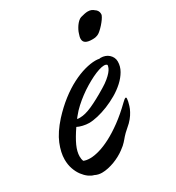

<svg xmlns="http://www.w3.org/2000/svg" viewBox="-206 -717 765 833"><g transform="rotate(-30 176.5 -300.5)"><path d="M314.9 -192.9Q313 -184.6 309.6 -173.3Q306.2 -162.1 299.3 -149.2Q292.5 -136.2 281.7 -122.8Q271 -109.4 254.9 -96.2Q244.6 -87.4 237.8 -80.8Q231 -74.2 226.3 -68.8Q221.7 -63.5 217.8 -58.8Q213.9 -54.2 209.2 -49.1Q204.6 -43.9 198 -38.1Q191.4 -32.2 181.2 -24.9Q169.4 -16.1 155 -8.3Q140.6 -0.5 125 5.4Q109.4 11.2 93.5 14.6Q77.6 18.1 63 18.1Q43.5 18.1 27.8 9.8Q16.1 7.3 2.4 -2.4Q-11.2 -12.2 -22.9 -27.8Q-34.7 -43.5 -42.2 -64.9Q-49.8 -86.4 -49.8 -112.8Q-49.8 -147 -33 -188.5Q-16.1 -230 25.9 -276.9Q59.6 -313.5 94.2 -340.3Q128.9 -367.2 162.4 -384.3Q195.8 -401.4 226.1 -409.7Q256.3 -418 280.8 -418Q286.1 -418 290.8 -417.5Q295.4 -417 299.8 -416Q301.8 -417 306.2 -417Q317.9 -417 328.1 -413.3Q338.4 -409.7 345.9 -402.8Q353.5 -396 358.2 -386.7Q362.8 -377.4 362.8 -366.2Q362.8 -341.8 350.1 -319.8Q337.4 -297.9 316.9 -279.1Q296.4 -260.3 270.5 -245.1Q244.6 -230 217.8 -219.2Q190.9 -208.5 165.8 -202.6Q140.6 -196.8 122.1 -196.8Q107.9 -196.8 91.3 -200.7Q74.7 -204.6 64.9 -210Q39.1 -172.4 26.1 -143.8Q13.2 -115.2 13.2 -91.8Q13.2 -77.6 17.1 -67.9Q28.8 -62 49.8 -62Q69.8 -62 96.2 -69.6Q122.6 -77.1 154.1 -93.5Q185.5 -109.9 221.2 -136Q256.8 -162.1 294.9 -199.2Q301.8 -206.1 306.4 -209.5Q311 -212.9 314 -212.9Q316.9 -212.9 316.9 -207ZM246.1 -298.8Q266.6 -311 280 -322.3Q293.5 -333.5 301.5 -343Q309.6 -352.5 313 -360.6Q316.4 -368.7 316.9 -375Q312.5 -380.9 301.8 -380.9Q291 -380.9 275.1 -375.7Q259.3 -370.6 240.7 -361.6Q222.2 -352.5 201.9 -340.3Q181.6 -328.1 162.4 -313.7Q143.1 -299.3 125.5 -283.2Q107.9 -267.1 95.2 -251Q89.4 -244.6 85 -237.8Q88.9 -236.8 92.5 -236.8Q96.2 -236.8 100.1 -236.8Q125 -236.8 160.6 -252.7Q196.3 -268.6 246.1 -298.8ZM277.3 -555.2Q279.3 -562.5 283.7 -571.3Q288.1 -580.1 293.9 -588.4Q299.8 -596.7 306.9 -603.3Q314 -609.9 321.3 -612.3Q331.5 -615.2 341.3 -617.2Q351.1 -619.1 357.4 -619.1Q368.7 -619.1 375.7 -616Q382.8 -612.8 388.2 -607.9Q395.5 -603.5 399.4 -596.7Q403.3 -589.8 403.3 -583Q403.3 -580.6 403.3 -578.6Q403.3 -576.7 402.3 -574.2Q399.4 -566.9 392.6 -557.1Q385.7 -547.4 377 -537.6Q368.2 -527.8 359.4 -520Q350.6 -512.2 344.2 -509.3Q334.5 -505.4 329.1 -504.6Q323.7 -503.9 319.3 -503.9H314Q293.5 -503.9 282.7 -510.5Q272 -517.1 272 -531.2Q272 -536.6 273.4 -542.5Q274.9 -548.3 277.3 -555.2Z"/></g></svg>

Font: Oregano
Style: Italic
Weight: 400
Italic angle: -12°
Designer: Astigmatic (AOETI)
Foundry: Astigmatic (AOETI)
Version: Version 1.000